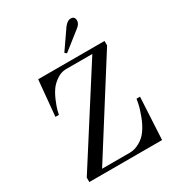

<svg xmlns="http://www.w3.org/2000/svg" viewBox="-218 -1065 1088 1193"><g transform="rotate(-30 326.0 -469.0)"><path d="M476 -938Q504 -938 504 -907Q504 -884 476 -863L348 -762L335 -773L427 -906Q450 -938 476 -938ZM88 -456 112 -712H588V-680L178 -32H378Q412 -32 448 -52Q484 -72 507 -105Q532 -140 550.5 -189.5Q569 -239 575 -270L581 -302H606L590 0H68V-32L482 -680H294Q261 -680 232.5 -662Q204 -644 185 -622Q162 -594 144 -552Q126 -510 119.5 -485Q113 -460 113 -456Z"/></g></svg>

Font: Old Standard TT
Style: Regular
Weight: 400
Designer: Alexey Kryukov <alexios@thessalonica.org.ru>
Version: Version 2.2